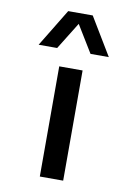

<svg xmlns="http://www.w3.org/2000/svg" viewBox="-85 -804 593 858"><g transform="rotate(10 211.5 -375.0)"><path d="M153.8 -750H265.1L368.2 -579.1H285.2L210 -702.1L133.8 -579.1H49.8ZM157.2 -500H263.2V0H157.2Z"/></g></svg>

Font: Oakes Grotesk Medium
Style: Regular
Weight: 500
Designer: Samuel Oakes
Foundry: Samuel Oakes
Version: Version 1.000;PS 001.000;hotconv 1.0.88;makeotf.lib2.5.64775